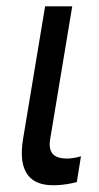

<svg xmlns="http://www.w3.org/2000/svg" viewBox="-20 -565 306 593"><path d="M119.3 -545.5 51.1 -134.9C34.1 -29.8 76.7 7.1 143.5 7.1C177.6 7.1 201.7 1.4 217.3 -2.8L230.1 -82.4C221.6 -79.5 201.7 -75.3 187.5 -75.3C157.7 -75.3 126.4 -83.8 134.9 -134.9L203.1 -545.5Z"/></svg>

Font: Magic Ui Pro
Style: Italic
Weight: 400
Italic angle: -9.39999°
Designer: Stefan Endress, Andreas Faust
Version: Version 1.000;FEAKit 1.0